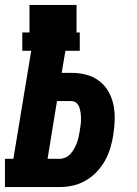

<svg xmlns="http://www.w3.org/2000/svg" viewBox="-31 -755 551 775"><path d="M-11 0V-114H23L95 -550H59V-624H88V-735H278V-624H291V-550H233L218 -461H257Q288 -461 317 -453.5Q346 -446 369 -428.5Q392 -411 406.5 -386Q421 -361 427 -331.5Q433 -302 432 -271Q431 -240 426 -209Q422 -183 414 -156.5Q406 -130 392.5 -106Q379 -82 359 -61Q339 -40 314.5 -26Q290 -12 263.5 -6Q237 0 210 0ZM210 -114Q222 -114 234 -119.5Q246 -125 254.5 -135Q263 -145 269 -156Q275 -167 279.5 -179Q284 -191 286.5 -203Q289 -215 291 -227Q293 -239 294.5 -251Q296 -263 296 -275Q296 -287 294.5 -298.5Q293 -310 289.5 -321Q286 -332 277.5 -339.5Q269 -347 257 -347H199L161 -114Z"/></svg>

Font: Iosevka Slab Heavy
Style: Italic
Weight: 900
Italic angle: -9°
Monospace: yes
Designer: Belleve Invis
Foundry: Belleve Invis
Version: Version 11.1.0; ttfautohint (v1.8.3)